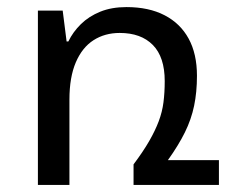

<svg xmlns="http://www.w3.org/2000/svg" viewBox="-20 -522 659 542"><path d="M454 -70H598V0H357V-58Q384 -94 401 -123.5Q418 -153 428 -179.5Q438 -206 441.5 -233.5Q445 -261 445 -293Q445 -361 411.5 -395Q378 -429 318 -429Q276 -429 244 -408.5Q212 -388 194 -346Q176 -304 176 -241V0H87V-492H157L168 -405H173Q186 -432 208.5 -454Q231 -476 263 -489Q295 -502 337 -502Q400 -502 444.5 -479Q489 -456 512.5 -413Q536 -370 536 -308Q536 -262 528 -223.5Q520 -185 502 -148.5Q484 -112 454 -70Z"/></svg>

Font: Noto Sans Armenian
Style: Regular
Weight: 400
Designer: Monotype Design Team
Foundry: Monotype Imaging Inc.
Version: Version 2.007